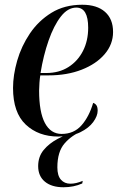

<svg xmlns="http://www.w3.org/2000/svg" viewBox="-20 -566 502 810"><path d="M226 10Q142 10 88.5 -40.5Q35 -91 35 -195Q35 -249 52.5 -310Q70 -371 106 -424.5Q142 -478 197 -512Q252 -546 327 -546Q389 -546 423 -516Q457 -486 457 -431Q457 -379 421.5 -337.5Q386 -296 324.5 -272Q263 -248 185 -248H150Q148 -237 146.5 -217.5Q145 -198 145 -184Q145 -93 169.5 -47Q194 -1 240 -1Q292 -1 324 -37.5Q356 -74 373 -132Q382 -129 387 -121.5Q392 -114 392 -99Q392 -77 373.5 -51.5Q355 -26 318.5 -8Q282 10 226 10ZM175 -258Q229 -258 268.5 -283Q308 -308 330 -351Q352 -394 352 -449Q352 -534 302 -534Q266 -534 236.5 -496Q207 -458 185 -395Q163 -332 151 -258ZM248 224Q198 224 169.5 200.5Q141 177 141 135Q141 95 164 67Q187 39 224 19.5Q261 0 304 -13H327Q283 4 252.5 39Q222 74 222 140Q222 175 237 192Q252 209 277 209Q301 209 329 197L327 208Q291 224 248 224Z"/></svg>

Font: Noto Serif Display SemiCondensed Medium
Style: Italic
Weight: 500
Width: 4
Italic angle: -12°
Designer: Monotype Design Team
Foundry: Monotype Imaging Inc.
Version: Version 2.009